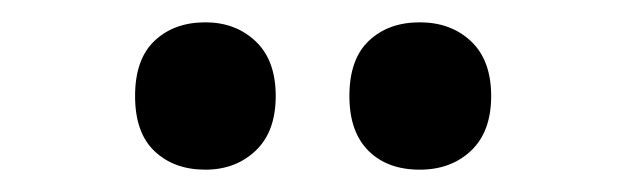

<svg xmlns="http://www.w3.org/2000/svg" viewBox="-20 -769 557 172"><path d="M101 -683Q101 -716 118.5 -732.5Q136 -749 164 -749Q191 -749 209 -732Q227 -715 227 -683Q227 -651 209 -634Q191 -617 164 -617Q136 -617 118.5 -633.5Q101 -650 101 -683ZM293 -683Q293 -716 310.5 -732.5Q328 -749 356 -749Q384 -749 402 -732Q420 -715 420 -683Q420 -651 402 -634Q384 -617 356 -617Q327 -617 310 -634Q293 -651 293 -683Z"/></svg>

Font: Noto Sans Lao Condensed
Style: Bold
Weight: 700
Width: 3
Designer: Monotype Design Team
Foundry: Monotype Imaging Inc.
Version: Version 2.003; ttfautohint (v1.8.4.7-5d5b)